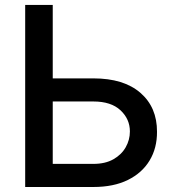

<svg xmlns="http://www.w3.org/2000/svg" viewBox="-20 -747 701 767"><path d="M190.7 -433.9H353Q474.4 -433.9 541 -376.1Q607.6 -318.2 607.2 -220.5Q607.6 -155.5 577.6 -105.8Q547.6 -56.1 490.8 -28.1Q433.9 0 353 0H80.6V-727.3H190.7ZM190.7 -341.6V-92.3H353Q400.2 -92.3 432.7 -110.6Q465.2 -128.9 482.1 -158.6Q498.9 -188.2 498.9 -221.9Q498.9 -271.3 461.3 -306.5Q423.7 -341.6 353 -341.6Z"/></svg>

Font: Inter UI Medium
Style: Regular
Weight: 500
Designer: Rasmus Andersson
Foundry: rsms
Version: 3.2;8d6f07862